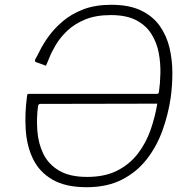

<svg xmlns="http://www.w3.org/2000/svg" viewBox="-20 -772 797 802"><path d="M644 -388Q649 -423 650 -466Q651 -509 643 -551.5Q635 -594 612.5 -630Q590 -666 549 -687.5Q508 -709 443 -709Q380 -709 335.5 -690.5Q291 -672 261.5 -644Q232 -616 214 -586Q196 -556 186.5 -532Q177 -508 172 -498Q171 -497 169.5 -498Q168 -499 165 -500L129 -513Q125 -514 127 -524Q134 -535 147 -561.5Q160 -588 183 -620Q206 -652 241.5 -682.5Q277 -713 327 -732.5Q377 -752 445 -752Q520 -752 569.5 -728Q619 -704 647.5 -663.5Q676 -623 688 -572.5Q700 -522 700 -468Q700 -414 693 -364Q683 -295 659 -228Q635 -161 593.5 -107.5Q552 -54 490 -22Q428 10 342 10Q254 10 199.5 -21.5Q145 -53 118.5 -107Q92 -161 87.5 -229.5Q83 -298 93 -371Q94 -375 94.5 -377.5Q95 -380 101 -380H636Q640 -380 641.5 -382Q643 -384 644 -388ZM149 -338Q141 -338 139 -330Q132 -278 136 -225.5Q140 -173 161 -129.5Q182 -86 226.5 -59.5Q271 -33 344 -33Q418 -33 470 -59.5Q522 -86 556 -130.5Q590 -175 609 -229.5Q628 -284 637 -339Z"/></svg>

Font: Libre Franklin Thin
Style: Italic
Weight: 100
Italic angle: -8°
Designer: Pablo Impallari, Rodrigo Fuenzalida, Nhung Nguyen
Foundry: Impallari Type
Version: Version 3.000